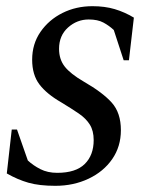

<svg xmlns="http://www.w3.org/2000/svg" viewBox="-20 -591 480 621"><path d="M159 10Q107 10 72 0Q37 -10 2 -30L18 -172H35L70 -72Q87 -56 110.5 -44Q134 -32 165 -32Q225 -32 254 -60.5Q283 -89 283 -138Q283 -168 270.5 -188Q258 -208 234.5 -224Q211 -240 178 -260Q131 -287 107.5 -318Q84 -349 84 -398Q84 -449 111 -488Q138 -527 182 -549Q226 -571 279 -571Q319 -571 351 -561.5Q383 -552 413 -534L397 -396H380L348 -494Q333 -508 314.5 -518Q296 -528 267 -528Q229 -528 200 -502Q171 -476 171 -433Q171 -399 189.5 -375.5Q208 -352 251 -327Q312 -292 341.5 -259Q371 -226 371 -170Q371 -117 343 -76.5Q315 -36 266.5 -13Q218 10 159 10Z"/></svg>

Font: Spectral SC Medium
Style: Italic
Weight: 500
Italic angle: -10°
Designer: Jean-Baptiste Levee
Foundry: Production Type
Version: Version 2.001